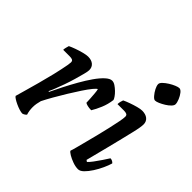

<svg xmlns="http://www.w3.org/2000/svg" viewBox="-183 -924 1105 1105"><g transform="rotate(45 369.5 -371.5)"><path d="M141 0Q131 0 115 -5Q99 -10 83 -17.5Q67 -25 55.5 -32.5Q44 -40 42 -45Q48 -67 59 -105Q70 -143 83 -191Q96 -239 108 -288Q114 -314 119.5 -339Q125 -364 128 -382Q131 -400 131 -406Q131 -418 123.5 -422Q116 -426 101 -426H48Q48 -435 51 -446Q54 -457 56 -464Q70 -471 93.5 -479.5Q117 -488 140.5 -494Q164 -500 177 -500Q205 -500 221 -486.5Q237 -473 237 -449Q237 -439 230.5 -413.5Q224 -388 214.5 -355.5Q205 -323 193.5 -290.5Q182 -258 172 -233Q162 -208 157 -199L161 -196Q177 -230 198 -271Q219 -312 242 -352.5Q265 -393 288.5 -426.5Q312 -460 334 -480Q356 -500 373 -500Q386 -500 399.5 -491Q413 -482 426 -469.5Q439 -457 447.5 -444.5Q456 -432 457 -426Q452 -387 437.5 -352.5Q423 -318 408 -294Q390 -294 376.5 -297.5Q363 -301 358 -305Q358 -319 356.5 -339Q355 -359 353.5 -378.5Q352 -398 349 -407Q343 -406 326.5 -386Q310 -366 288.5 -333.5Q267 -301 244 -263.5Q221 -226 200.5 -190Q180 -154 166 -126Q162 -112 159.5 -97.5Q157 -83 157 -68Q157 -54 159 -40.5Q161 -27 165 -15Q162 -11 155.5 -6.5Q149 -2 141 0Z M594 0Q573 0 549.5 -8.5Q526 -17 508.5 -27.5Q491 -38 488 -45Q492 -55 499 -82Q506 -109 515.5 -145Q525 -181 535 -221Q545 -261 553.5 -298.5Q562 -336 567.5 -364.5Q573 -393 573 -406Q573 -418 565 -422Q557 -426 543 -426H490Q490 -437 493 -448Q496 -459 498 -464Q512 -471 535.5 -479.5Q559 -488 581.5 -494Q604 -500 617 -500Q646 -500 662.5 -486.5Q679 -473 679 -449Q679 -439 676 -420.5Q673 -402 666 -373Q659 -344 649 -302.5Q639 -261 624.5 -204Q610 -147 591 -73L601 -66Q612 -76 626.5 -95.5Q641 -115 656.5 -138Q672 -161 682 -177Q691 -177 699 -172.5Q707 -168 710 -163Q704 -142 691.5 -114.5Q679 -87 662 -60.5Q645 -34 627.5 -17Q610 0 594 0ZM628 -593Q619 -593 606 -608Q593 -623 583.5 -641.5Q574 -660 574 -673Q574 -683 586.5 -695Q599 -707 616.5 -718Q634 -729 651 -736Q668 -743 677 -743Q688 -743 699.5 -728.5Q711 -714 719 -694.5Q727 -675 727 -662Q727 -652 715.5 -640Q704 -628 687 -617.5Q670 -607 654 -600Q638 -593 628 -593Z"/></g></svg>

Font: Texturina Medium 12pt SemiBold
Style: Italic
Weight: 600
Italic angle: -11°
Version: Version 1.002